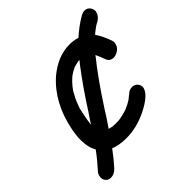

<svg xmlns="http://www.w3.org/2000/svg" viewBox="-195 -783 1039 1039"><g transform="rotate(-45 324.0 -263.5)"><path d="M349 -453 348 -452Q334 -446 322 -438H321V-437Q307 -429 289 -410H288V-409Q271 -391 257 -371Q256 -368 254.5 -366.5Q253 -365 236 -332Q231 -322 219 -290Q214 -280 205 -233Q198 -198 196 -177V-174H197V-173Q201 -182 206 -189Q211 -196 235 -232Q304 -341 383 -445L399 -464H387L384 -463Q375 -461 368 -459Q361 -457 358 -456Q355 -455 353 -455ZM273 -83 296 -82Q308 -82 320 -83L333 -85Q356 -89 381 -97L392 -102Q414 -111 434 -124L460 -145Q476 -160 497 -160Q517 -159 529 -145Q538 -133 538 -119Q538 -115 537 -111Q526 -69 444 -27Q362 15 280 15Q226 15 186 -1Q154 43 118 83Q96 107 69 107Q58 107 47 101Q30 88 30 68Q30 63 31 57Q33 45 42 34Q83 -11 119 -60Q97 -96 97 -153Q97 -187 105 -228Q138 -395 247 -492Q330 -562 420 -562Q451 -562 480 -553Q527 -596 581 -627Q594 -634 606 -634Q633 -634 644 -609Q648 -600 648 -592Q648 -588 647 -585Q642 -559 614 -542Q603 -537 594 -531Q591 -528 587 -526Q583 -524 555 -501Q581 -462 597 -415Q600 -407 600 -399Q600 -395 599 -391Q594 -363 566 -349Q552 -342 540 -342Q512 -342 502 -366Q492 -395 479 -422Q396 -319 305 -177L277 -133L247 -89Q252 -87 272 -83Z"/></g></svg>

Font: Bad Comic
Style: Italic
Weight: 400
Italic angle: -11°
Designer: GGBotNet
Foundry: GGBotNet
Version: 0.95